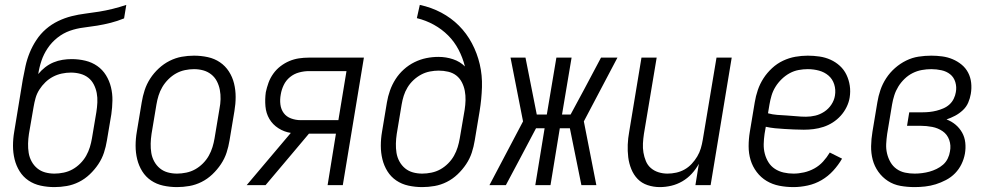

<svg xmlns="http://www.w3.org/2000/svg" viewBox="-20 -755 4040 783"><path d="M202 8Q173 8 145.5 2Q118 -4 96 -19Q74 -34 60 -56.5Q46 -79 39.5 -105.5Q33 -132 33 -160.5Q33 -189 38 -218L73 -431Q78 -458 84 -485.5Q90 -513 101 -540Q112 -567 128.5 -592Q145 -617 167.5 -636.5Q190 -656 217 -669Q244 -682 272 -689Q300 -696 328 -699.5Q356 -703 384 -707.5Q412 -712 440 -719Q468 -726 495 -735L486 -680Q459 -669 431.5 -662Q404 -655 376.5 -650.5Q349 -646 320.5 -642.5Q292 -639 265 -629.5Q238 -620 214.5 -601.5Q191 -583 174.5 -558.5Q158 -534 149 -507Q140 -480 136 -453Q148 -468 164 -480.5Q180 -493 198 -500.5Q216 -508 235 -511Q254 -514 272 -514Q301 -514 328 -507.5Q355 -501 376.5 -486Q398 -471 412 -448.5Q426 -426 432.5 -399.5Q439 -373 438.5 -345Q438 -317 434 -289L416 -182Q412 -157 404 -132.5Q396 -108 381 -85.5Q366 -63 346 -44Q326 -25 302 -13Q278 -1 252.5 3.5Q227 8 202 8ZM202 -47Q220 -47 239.5 -51Q259 -55 276 -64.5Q293 -74 307.5 -88.5Q322 -103 331.5 -120Q341 -137 346.5 -155Q352 -173 355 -191L373 -298Q376 -317 377 -337Q378 -357 374.5 -375.5Q371 -394 362.5 -410.5Q354 -427 340 -438Q326 -449 307.5 -454Q289 -459 269 -459Q251 -459 232 -455Q213 -451 196 -442Q179 -433 165 -419.5Q151 -406 140.5 -389.5Q130 -373 125 -355Q120 -337 117 -319L98 -209Q95 -189 94.5 -169.5Q94 -150 97 -131.5Q100 -113 109 -96.5Q118 -80 132 -68.5Q146 -57 164 -52Q182 -47 202 -47Z M702 8Q673 8 645.5 2Q618 -4 596 -19Q574 -34 560 -56.5Q546 -79 539.5 -105.5Q533 -132 533 -160.5Q533 -189 538 -218L558 -338Q562 -363 570 -387.5Q578 -412 592.5 -434.5Q607 -457 627.5 -476Q648 -495 672 -507Q696 -519 721 -523.5Q746 -528 771 -528Q800 -528 827.5 -522Q855 -516 877 -501Q899 -486 913.5 -463.5Q928 -441 934.5 -414.5Q941 -388 941 -359.5Q941 -331 936 -302L916 -182Q912 -157 904 -132.5Q896 -108 881 -85.5Q866 -63 846 -44Q826 -25 802 -13Q778 -1 752.5 3.5Q727 8 702 8ZM702 -47Q720 -47 739.5 -51Q759 -55 776 -64.5Q793 -74 807.5 -88.5Q822 -103 831.5 -120Q841 -137 846.5 -155Q852 -173 855 -191L875 -311Q879 -331 879.5 -350.5Q880 -370 876.5 -388.5Q873 -407 864.5 -423.5Q856 -440 841.5 -451.5Q827 -463 809 -468Q791 -473 771 -473Q753 -473 734 -469Q715 -465 698 -455.5Q681 -446 666.5 -431.5Q652 -417 642 -400Q632 -383 626.5 -365Q621 -347 618 -329L598 -209Q595 -189 594.5 -169.5Q594 -150 597 -131.5Q600 -113 609 -96.5Q618 -80 632 -68.5Q646 -57 664 -52Q682 -47 702 -47Z M986 0 1166 -213Q1139 -217 1115.5 -232Q1092 -247 1078.5 -270Q1065 -293 1062.5 -321.5Q1060 -350 1064 -379Q1068 -398 1075 -417.5Q1082 -437 1094.5 -454.5Q1107 -472 1124 -485Q1141 -498 1160 -506Q1179 -514 1199 -517Q1219 -520 1239 -520H1464L1378 0H1316L1350 -210H1240L1171 -128L1063 0ZM1360 -265 1393 -465H1239Q1220 -465 1199.5 -459.5Q1179 -454 1162.5 -440.5Q1146 -427 1137 -408Q1128 -389 1125 -370Q1121 -349 1123.5 -329Q1126 -309 1137 -294Q1148 -279 1167 -272Q1186 -265 1206 -265Z M1702 8Q1673 8 1645.5 2Q1618 -4 1596 -19Q1574 -34 1560 -56.5Q1546 -79 1539.5 -105.5Q1533 -132 1533 -160.5Q1533 -189 1538 -218L1558 -338Q1562 -362 1570.5 -386Q1579 -410 1593 -432Q1607 -454 1627 -472Q1647 -490 1670.5 -501.5Q1694 -513 1718.5 -518Q1743 -523 1768 -523Q1799 -523 1827.5 -513.5Q1856 -504 1876 -484Q1867 -520 1850 -552.5Q1833 -585 1807.5 -610.5Q1782 -636 1749.5 -654Q1717 -672 1680 -681L1692 -735Q1739 -725 1779.5 -703.5Q1820 -682 1851.5 -650.5Q1883 -619 1904.5 -578.5Q1926 -538 1936.5 -493Q1947 -448 1945.5 -399.5Q1944 -351 1936 -302L1916 -182Q1912 -157 1904 -132.5Q1896 -108 1881 -85.5Q1866 -63 1846 -44Q1826 -25 1802 -13Q1778 -1 1752.5 3.5Q1727 8 1702 8ZM1702 -47Q1720 -47 1739.5 -51Q1759 -55 1776 -64.5Q1793 -74 1807.5 -88.5Q1822 -103 1831.5 -120Q1841 -137 1846.5 -155Q1852 -173 1855 -191L1875 -308Q1878 -327 1878.5 -346.5Q1879 -366 1875.5 -384.5Q1872 -403 1863.5 -419.5Q1855 -436 1841 -447Q1827 -458 1808 -462.5Q1789 -467 1769 -467Q1752 -467 1733.5 -463.5Q1715 -460 1698 -451Q1681 -442 1666.5 -428.5Q1652 -415 1642 -398.5Q1632 -382 1626.5 -364.5Q1621 -347 1618 -329L1598 -209Q1595 -189 1594.5 -169.5Q1594 -150 1597 -131.5Q1600 -113 1609 -96.5Q1618 -80 1632 -68.5Q1646 -57 1664 -52Q1682 -47 1702 -47Z M2412 0H2351L2304 -232H2263L2225 0H2163L2201 -232H2166L2101 -109L2043 0H1976L2113 -260L2062 -520H2123L2169 -288H2210L2249 -520H2311L2272 -288H2307L2362 -390L2431 -520H2498L2361 -260Z M2671 8Q2645 8 2621 0Q2597 -8 2580.5 -25Q2564 -42 2554.5 -65.5Q2545 -89 2542 -114Q2539 -139 2540 -165Q2541 -191 2546 -218L2596 -520H2658L2606 -209Q2603 -189 2602 -170Q2601 -151 2604 -133Q2607 -115 2614 -98Q2621 -81 2634.5 -69.5Q2648 -58 2665.5 -52.5Q2683 -47 2702 -47Q2720 -47 2738 -51Q2756 -55 2772 -64Q2788 -73 2801 -87Q2814 -101 2823.5 -117Q2833 -133 2838 -150Q2843 -167 2846 -185L2902 -520H2964L2878 0H2816L2830 -87Q2818 -65 2801 -46.5Q2784 -28 2762.5 -15.5Q2741 -3 2717.5 2.5Q2694 8 2671 8Z M3216 8Q3186 8 3158 2.5Q3130 -3 3106.5 -17Q3083 -31 3066 -53.5Q3049 -76 3041 -102.5Q3033 -129 3033 -158.5Q3033 -188 3038 -218L3058 -338Q3062 -363 3070.5 -388Q3079 -413 3093.5 -435.5Q3108 -458 3128.5 -477Q3149 -496 3173.5 -507.5Q3198 -519 3223.5 -523.5Q3249 -528 3274 -528Q3298 -528 3322 -524.5Q3346 -521 3367 -511.5Q3388 -502 3405 -486.5Q3422 -471 3432 -450Q3442 -429 3445.5 -405.5Q3449 -382 3445 -357Q3442 -338 3432.5 -318.5Q3423 -299 3408.5 -283Q3394 -267 3376 -255.5Q3358 -244 3338 -237.5Q3318 -231 3298 -228.5Q3278 -226 3258 -226Q3238 -226 3218.5 -227Q3199 -228 3179.5 -229Q3160 -230 3140.5 -232Q3121 -234 3103 -238L3098 -209Q3095 -188 3094.5 -167.5Q3094 -147 3099 -128Q3104 -109 3114 -93Q3124 -77 3140 -66.5Q3156 -56 3175.5 -51.5Q3195 -47 3216 -47Q3237 -47 3259 -52Q3281 -57 3301 -68Q3321 -79 3336.5 -96Q3352 -113 3364 -133L3414 -108Q3399 -82 3378 -59Q3357 -36 3330.5 -20.5Q3304 -5 3274 1.5Q3244 8 3216 8ZM3267 -279Q3286 -279 3305 -283.5Q3324 -288 3341.5 -299.5Q3359 -311 3370.5 -328.5Q3382 -346 3385 -365Q3389 -389 3382 -411Q3375 -433 3358.5 -447Q3342 -461 3320 -467Q3298 -473 3274 -473Q3256 -473 3237 -469.5Q3218 -466 3200.5 -456.5Q3183 -447 3168 -432.5Q3153 -418 3142.5 -401Q3132 -384 3126.5 -365.5Q3121 -347 3118 -329L3112 -293Q3130 -288 3149.5 -286.5Q3169 -285 3189 -284Q3209 -283 3228 -281Q3247 -279 3267 -279Z M3710 8Q3680 8 3652 3Q3624 -2 3601 -17Q3578 -32 3562 -54.5Q3546 -77 3539 -103.5Q3532 -130 3532.5 -159Q3533 -188 3538 -218L3558 -338Q3562 -363 3570.5 -388Q3579 -413 3594 -436Q3609 -459 3630 -477.5Q3651 -496 3675.5 -508Q3700 -520 3726 -524Q3752 -528 3778 -528Q3800 -528 3822.5 -525Q3845 -522 3865 -513.5Q3885 -505 3901.5 -491.5Q3918 -478 3928 -459Q3938 -440 3940.5 -417.5Q3943 -395 3939 -372Q3936 -354 3928.5 -336.5Q3921 -319 3906.5 -305.5Q3892 -292 3875 -283Q3858 -274 3840 -268Q3861 -260 3877 -246.5Q3893 -233 3903.5 -214.5Q3914 -196 3916.5 -173.5Q3919 -151 3915 -128Q3911 -106 3901 -85.5Q3891 -65 3875 -48.5Q3859 -32 3838 -21Q3817 -10 3796 -3.5Q3775 3 3753 5.5Q3731 8 3710 8ZM3710 -47Q3725 -47 3740.5 -49Q3756 -51 3770.5 -55Q3785 -59 3799.5 -66Q3814 -73 3826 -83.5Q3838 -94 3845 -108.5Q3852 -123 3854 -137Q3859 -162 3851 -184.5Q3843 -207 3824 -220Q3805 -233 3781.5 -237.5Q3758 -242 3734 -242H3679L3688 -297H3743Q3757 -297 3771 -298.5Q3785 -300 3799 -303.5Q3813 -307 3827 -313Q3841 -319 3852 -329Q3863 -339 3869.5 -352.5Q3876 -366 3878 -379Q3882 -400 3876 -420Q3870 -440 3855 -452Q3840 -464 3819.5 -468.5Q3799 -473 3778 -473Q3759 -473 3739.5 -469.5Q3720 -466 3702 -457Q3684 -448 3669 -433.5Q3654 -419 3643.5 -402Q3633 -385 3627 -366Q3621 -347 3618 -329L3598 -209Q3595 -188 3594 -168Q3593 -148 3597.5 -129Q3602 -110 3611.5 -93.5Q3621 -77 3636.5 -66Q3652 -55 3671 -51Q3690 -47 3710 -47Z"/></svg>

Font: Iosevka SS18 Light
Style: Italic
Weight: 300
Italic angle: -9°
Monospace: yes
Designer: Belleve Invis
Foundry: Belleve Invis
Version: Version 25.1.1; ttfautohint (v1.8.4)